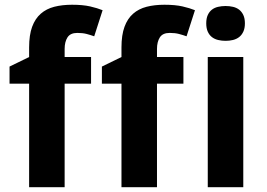

<svg xmlns="http://www.w3.org/2000/svg" viewBox="-20 -785 1118 805"><path d="M361.8 -434.1H251V0H102.1V-434.1H20V-505.9L102.1 -545.9V-585.9Q102.1 -638.2 114.7 -672.6Q127.4 -707 150.9 -727.5Q174.3 -748 207.5 -756.6Q240.7 -765.1 282.2 -765.1Q327.1 -765.1 357.9 -758.1Q388.7 -751 410.2 -742.2L375 -632.8Q359.9 -638.2 343.3 -642.6Q326.7 -647 304.2 -647Q274.9 -647 262.9 -628.2Q251 -609.4 251 -580.1V-545.9H361.8ZM749 -434.1H638.2V0H489.3V-434.1H407.2V-505.9L489.3 -545.9V-585.9Q489.3 -638.2 502 -672.6Q514.6 -707 538.1 -727.5Q561.5 -748 594.7 -756.6Q627.9 -765.1 669.4 -765.1Q714.4 -765.1 745.1 -758.1Q775.9 -751 797.4 -742.2L762.2 -632.8Q747.1 -638.2 730.5 -642.6Q713.9 -647 691.4 -647Q662.1 -647 650.1 -628.2Q638.2 -609.4 638.2 -580.1V-545.9H749ZM844.7 -687Q844.7 -708 851.1 -721.9Q857.4 -735.8 868.4 -744.4Q879.4 -752.9 894.3 -756.3Q909.2 -759.8 925.8 -759.8Q942.4 -759.8 957 -756.3Q971.7 -752.9 982.7 -744.4Q993.7 -735.8 1000.2 -721.9Q1006.8 -708 1006.8 -687Q1006.8 -666.5 1000.2 -652.3Q993.7 -638.2 982.7 -629.6Q971.7 -621.1 957 -617.4Q942.4 -613.8 925.8 -613.8Q909.2 -613.8 894.3 -617.4Q879.4 -621.1 868.4 -629.6Q857.4 -638.2 851.1 -652.3Q844.7 -666.5 844.7 -687ZM1000 0H851.1V-545.9H1000Z"/></svg>

Font: Droid Sans
Style: Bold
Weight: 700
Foundry: Ascender Corporation
Version: Version 1.00 build 112